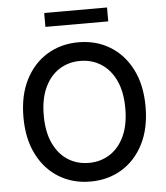

<svg xmlns="http://www.w3.org/2000/svg" viewBox="-60 -962 889 1026"><g transform="rotate(-5 384.0 -449.5)"><path d="M711.6 -363.6Q711.6 -247.2 669 -163.5Q626.4 -79.9 552.4 -35Q478.3 9.9 384.2 9.9Q289.8 9.9 215.7 -35Q141.7 -79.9 99.1 -163.7Q56.5 -247.5 56.5 -363.6Q56.5 -480.1 99.1 -563.7Q141.7 -647.4 215.7 -692.3Q289.8 -737.2 384.2 -737.2Q478.3 -737.2 552.4 -692.3Q626.4 -647.4 669 -563.7Q711.6 -480.1 711.6 -363.6ZM603 -363.6Q603 -452.4 574.4 -513.3Q545.8 -574.2 496.3 -605.6Q446.7 -637.1 384.2 -637.1Q321.4 -637.1 272 -605.6Q222.7 -574.2 194.1 -513.3Q165.5 -452.4 165.5 -363.6Q165.5 -274.9 194.1 -214Q222.7 -153.1 272 -121.6Q321.4 -90.2 384.2 -90.2Q446.7 -90.2 496.3 -121.6Q545.8 -153.1 574.4 -214Q603 -274.9 603 -363.6ZM552.6 -909.1V-834.5H215.6V-909.1Z"/></g></svg>

Font: InterMG Medium
Style: Regular
Weight: 500
Designer: Rasmus Andersson
Foundry: rsms
Version: Version 3.019;December 26, 2023;FontCreator 15.0.0.2955 64-b